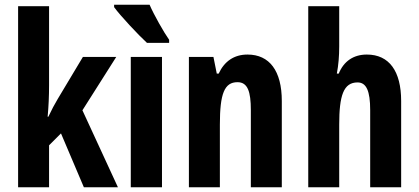

<svg xmlns="http://www.w3.org/2000/svg" viewBox="-20 -786 1759 806"><path d="M186 -429V-760H56V0H186V-176L236 -226L332 0H475L326 -323L468 -547H328L222 -370C210 -350 196 -324 183 -296H180C184 -339 186 -383 186 -429Z M608 -766H459V-756C485 -720 562 -638 597 -606H690V-619C668 -650 626 -724 608 -766ZM660 0V-547H529V0Z M1019 -557C963 -557 922 -529 898 -477H890L876 -547H773V0H903V-263C903 -393 922 -441 977 -441C1020 -441 1033 -401 1033 -324V0H1163V-362C1163 -489 1111 -557 1019 -557Z M1404 -591V-760H1274V0H1404V-263C1404 -385 1422 -440 1481 -440C1518 -440 1534 -404 1534 -324V0H1664V-362C1664 -487 1614 -557 1520 -557C1464 -557 1423 -529 1402 -477H1394C1401 -513 1404 -552 1404 -591Z"/></svg>

Font: Noto Sans Lao Looped ExtraCondensed
Style: Bold
Weight: 700
Width: 2
Designer: Mark Frömberg, Ben Mitchell
Foundry: The Fontpad Ltd
Version: Version 1.002